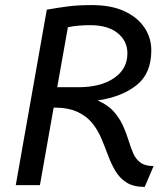

<svg xmlns="http://www.w3.org/2000/svg" viewBox="-20 -728 661 755"><path d="M164 -690Q209 -698 248.5 -703Q288 -708 341 -708Q417 -708 469 -684Q521 -660 548 -619.5Q575 -579 575 -530Q575 -439 517 -393Q459 -347 364 -333Q405 -315 428 -288.5Q451 -262 464 -233Q477 -204 485.5 -176Q494 -148 504 -125Q514 -102 532.5 -88.5Q551 -75 584 -75L549 7Q505 7 478 -10Q451 -27 434.5 -54.5Q418 -82 405.5 -115.5Q393 -149 379 -182.5Q365 -216 343 -243.5Q321 -271 284.5 -288Q248 -305 191 -305L137 0H42ZM335 -629Q309 -629 287.5 -627Q266 -625 247 -621L205 -385H288Q376 -385 428.5 -421Q481 -457 481 -518Q481 -567 442.5 -598Q404 -629 335 -629Z"/></svg>

Font: ABeeZee
Style: Italic
Weight: 400
Italic angle: -10°
Designer: Anja Meiners
Foundry: Anja Meiners
Version: Version 1.003; ttfautohint (v1.8.3)